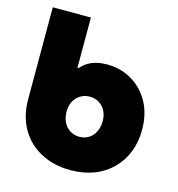

<svg xmlns="http://www.w3.org/2000/svg" viewBox="-110 -826 866 934"><g transform="rotate(15 323.5 -358.5)"><path d="M328 13Q243 13 178 -22Q113 -57 77 -120Q41 -183 41 -268V-730H233V-477H239Q254 -495 274 -507Q294 -519 318 -524.5Q342 -530 369 -530Q438 -530 494 -497Q550 -464 582.5 -405Q615 -346 615 -266Q615 -204 594.5 -153Q574 -102 536 -64.5Q498 -27 445.5 -7Q393 13 328 13ZM328 -155Q355 -155 375.5 -168Q396 -181 407.5 -204.5Q419 -228 419 -258Q419 -287 407.5 -309Q396 -331 375.5 -344Q355 -357 328 -357Q302 -357 281 -344Q260 -331 248.5 -309Q237 -287 237 -258Q237 -228 248.5 -204.5Q260 -181 281 -168Q302 -155 328 -155Z"/></g></svg>

Font: MuseoModerno Thin Black
Style: Regular
Weight: 900
Version: Version 1.002